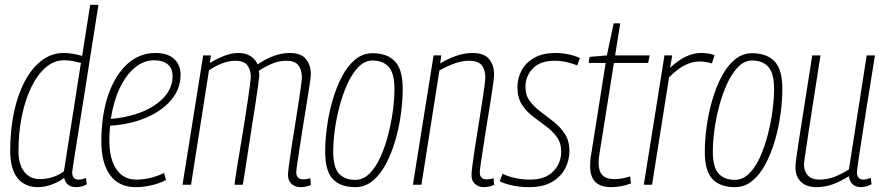

<svg xmlns="http://www.w3.org/2000/svg" viewBox="-20 -760 3643 790"><path d="M293 10Q253 10 244 -28Q225 -13 195 -1.5Q165 10 136 10Q82 10 52 -27.5Q22 -65 22 -140Q22 -225 37.5 -298Q53 -371 82 -425.5Q111 -480 151.5 -511Q192 -542 241 -542Q263 -542 281.5 -538.5Q300 -535 318 -530L351 -740H385Q348 -503 324 -352.5Q300 -202 288.5 -129Q277 -56 277 -51Q277 -21 303 -21Q312 -21 319.5 -23Q327 -25 334 -28L337 -1Q316 10 293 10ZM144 -23Q171 -23 197 -31.5Q223 -40 243 -55L313 -501Q297 -505 281 -508.5Q265 -512 243 -512Q202 -512 167.5 -482Q133 -452 108 -399.5Q83 -347 69.5 -280Q56 -213 56 -139Q56 -84 79.5 -53.5Q103 -23 144 -23Z M663 -19Q636 -5 602.5 2.5Q569 10 538 10Q469 10 433 -39.5Q397 -89 397 -178Q397 -286 425 -368Q453 -450 503 -496Q553 -542 620 -542Q670 -542 696.5 -517.5Q723 -493 723 -453Q723 -386 673 -336Q623 -286 540 -261Q513 -253 485.5 -248.5Q458 -244 433 -243Q430 -213 430 -181Q430 -106 459 -63.5Q488 -21 541 -21Q597 -21 655 -48ZM614 -512Q571 -512 534.5 -481.5Q498 -451 472.5 -397Q447 -343 436 -271Q485 -274 537 -290Q607 -312 648.5 -353Q690 -394 690 -446Q690 -479 670 -495.5Q650 -512 614 -512Z M1217 10Q1195 10 1180 -3Q1165 -16 1165 -41Q1165 -51 1169 -81.5Q1173 -112 1179.5 -154Q1186 -196 1193.5 -242.5Q1201 -289 1207.5 -331Q1214 -373 1218 -403Q1222 -433 1222 -442Q1222 -472 1208 -491Q1194 -510 1158 -510Q1128 -510 1099.5 -498Q1071 -486 1045 -469Q1047 -459 1047 -449Q1046 -440 1042 -408.5Q1038 -377 1031 -332.5Q1024 -288 1016 -237.5Q1008 -187 1001 -139.5Q994 -92 988 -55Q982 -18 979 0H945Q947 -19 953 -56.5Q959 -94 967 -142Q975 -190 983 -239.5Q991 -289 997.5 -333Q1004 -377 1008 -407Q1012 -437 1012 -444Q1012 -472 998 -491Q984 -510 948 -510Q922 -510 894.5 -499.5Q867 -489 840 -471L766 0H731L816 -532H848L843 -501Q872 -518 902 -530Q932 -542 961 -542Q991 -542 1011 -529Q1031 -516 1040 -495Q1109 -542 1172 -542Q1218 -542 1238.5 -517.5Q1259 -493 1259 -454Q1259 -445 1254.5 -414.5Q1250 -384 1243 -341.5Q1236 -299 1228.5 -252Q1221 -205 1214.5 -162.5Q1208 -120 1203.5 -90Q1199 -60 1199 -51Q1199 -22 1229 -22Q1235 -22 1241.5 -23Q1248 -24 1257 -27L1259 1Q1248 6 1237 8Q1226 10 1217 10Z M1442 10Q1381 10 1349.5 -23Q1318 -56 1318 -136Q1318 -184 1325.5 -239Q1333 -294 1348.5 -347.5Q1364 -401 1387 -445Q1410 -489 1441.5 -515Q1473 -541 1513 -541Q1573 -541 1605 -507.5Q1637 -474 1637 -395Q1637 -346 1629.5 -290.5Q1622 -235 1606.5 -182Q1591 -129 1568 -85.5Q1545 -42 1513.5 -16Q1482 10 1442 10ZM1442 -20Q1474 -20 1500 -45.5Q1526 -71 1545 -113Q1564 -155 1577 -205Q1590 -255 1596.5 -304.5Q1603 -354 1603 -394Q1603 -458 1579.5 -484.5Q1556 -511 1513 -511Q1481 -511 1455.5 -485Q1430 -459 1410.5 -417Q1391 -375 1377.5 -324.5Q1364 -274 1357.5 -225Q1351 -176 1351 -137Q1351 -72 1374.5 -46Q1398 -20 1442 -20Z M1764 -532H1796L1791 -499Q1823 -518 1856.5 -530Q1890 -542 1925 -542Q1971 -542 1992 -517.5Q2013 -493 2013 -453Q2013 -444 2009 -413.5Q2005 -383 1998 -340.5Q1991 -298 1983.5 -251Q1976 -204 1969.5 -161.5Q1963 -119 1958.5 -89Q1954 -59 1954 -51Q1954 -22 1983 -22Q1988 -22 1995 -23Q2002 -24 2011 -27L2013 1Q2001 6 1990.5 8Q1980 10 1971 10Q1949 10 1934.5 -3Q1920 -16 1920 -40Q1920 -51 1924 -81.5Q1928 -112 1934.5 -154.5Q1941 -197 1948.5 -243Q1956 -289 1962.5 -331Q1969 -373 1973 -403Q1977 -433 1977 -442Q1977 -472 1962.5 -491Q1948 -510 1909 -510Q1880 -510 1849 -498.5Q1818 -487 1788 -470L1714 0H1679Z M2036 -14 2048 -45Q2070 -34 2099.5 -27.5Q2129 -21 2161 -21Q2224 -21 2256.5 -55Q2289 -89 2289 -135Q2289 -172 2271 -196.5Q2253 -221 2226 -241Q2199 -261 2172 -281.5Q2145 -302 2127 -330.5Q2109 -359 2109 -402Q2109 -437 2125.5 -469Q2142 -501 2177 -521.5Q2212 -542 2266 -542Q2294 -542 2321 -536Q2348 -530 2366 -521L2355 -491Q2335 -499 2311.5 -504.5Q2288 -510 2262 -510Q2202 -510 2172 -478Q2142 -446 2142 -403Q2142 -368 2160 -344Q2178 -320 2205 -300Q2232 -280 2259 -258.5Q2286 -237 2304.5 -208.5Q2323 -180 2323 -139Q2323 -100 2305 -66Q2287 -32 2250.5 -11Q2214 10 2157 10Q2121 10 2090 3.5Q2059 -3 2036 -14Z M2573 -34 2576 -5Q2554 3 2533.5 6.5Q2513 10 2496 10Q2450 10 2429 -12Q2408 -34 2408 -76Q2408 -87 2409 -100.5Q2410 -114 2413 -128L2472 -501H2402L2406 -526L2477 -532L2505 -664H2532L2511 -532H2653L2647 -501H2506L2447 -130Q2445 -118 2444 -108.5Q2443 -99 2443 -90Q2443 -57 2458 -40Q2473 -23 2509 -23Q2524 -23 2540 -26Q2556 -29 2573 -34Z M2746 -532 2737 -481Q2802 -542 2864 -542Q2897 -542 2920 -533L2909 -499Q2884 -507 2857 -507Q2829 -507 2798.5 -492Q2768 -477 2733 -442L2663 0H2629L2714 -532Z M3004 10Q2943 10 2911.5 -23Q2880 -56 2880 -136Q2880 -184 2887.5 -239Q2895 -294 2910.5 -347.5Q2926 -401 2949 -445Q2972 -489 3003.5 -515Q3035 -541 3075 -541Q3135 -541 3167 -507.5Q3199 -474 3199 -395Q3199 -346 3191.5 -290.5Q3184 -235 3168.5 -182Q3153 -129 3130 -85.5Q3107 -42 3075.5 -16Q3044 10 3004 10ZM3004 -20Q3036 -20 3062 -45.5Q3088 -71 3107 -113Q3126 -155 3139 -205Q3152 -255 3158.5 -304.5Q3165 -354 3165 -394Q3165 -458 3141.5 -484.5Q3118 -511 3075 -511Q3043 -511 3017.5 -485Q2992 -459 2972.5 -417Q2953 -375 2939.5 -324.5Q2926 -274 2919.5 -225Q2913 -176 2913 -137Q2913 -72 2936.5 -46Q2960 -20 3004 -20Z M3339 10Q3298 10 3275.5 -12Q3253 -34 3253 -71Q3253 -85 3257 -114Q3261 -143 3269 -194.5Q3277 -246 3290 -328.5Q3303 -411 3322 -532H3356Q3337 -410 3324.5 -330.5Q3312 -251 3305 -204Q3298 -157 3294.5 -133Q3291 -109 3289.5 -99Q3288 -89 3288 -83Q3288 -56 3304 -38.5Q3320 -21 3352 -21Q3382 -21 3411 -31.5Q3440 -42 3473 -63L3546 -532H3580Q3558 -397 3544.5 -310Q3531 -223 3523 -172Q3515 -121 3511.5 -96.5Q3508 -72 3507 -63.5Q3506 -55 3506 -52Q3506 -21 3533 -21Q3545 -21 3563 -28L3566 -2Q3556 4 3543 7Q3530 10 3522 10Q3502 10 3489 -1Q3476 -12 3473 -35Q3438 -13 3406 -1.5Q3374 10 3339 10Z"/></svg>

Font: Georama SemiCondensed ExtraLight
Style: Italic
Weight: 200
Width: 4
Italic angle: -9°
Designer: Jean-Baptiste Levee
Foundry: Production Type
Version: Version 1.000